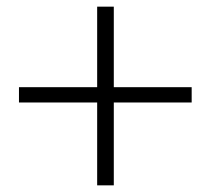

<svg xmlns="http://www.w3.org/2000/svg" viewBox="-20 -648 633 577"><path d="M556 -340V-386H322V-628H272V-386H37V-340H272V-91H322V-340Z"/></svg>

Font: Noto Serif CJK HK SemiBold
Style: Regular
Weight: 600
Designer: Ryoko NISHIZUKA 西塚涼子 (kana & ideographs); Frank Grießhammer (Latin, Greek & Cyrillic); Wenlong ZHANG 张文龙 (bopomofo); San
Foundry: Adobe
Version: Version 2.001;hotconv 1.1.0;makeotfexe 2.6.0